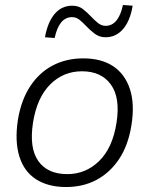

<svg xmlns="http://www.w3.org/2000/svg" viewBox="-20 -745 602 773"><path d="M246 8Q174 8 125.5 -23Q77 -54 58 -115Q39 -176 52 -262Q65 -342 101.5 -397.5Q138 -453 192.5 -481.5Q247 -510 315 -510Q388 -510 435.5 -478.5Q483 -447 503 -386.5Q523 -326 509 -240Q496 -159 459 -104Q422 -49 368 -20.5Q314 8 246 8ZM251 -44Q325 -44 379 -96.5Q433 -149 449 -250Q465 -351 426.5 -404.5Q388 -458 310 -458Q235 -458 182 -405Q129 -352 113 -252Q97 -150 134 -97Q171 -44 251 -44ZM200 -592 161 -595Q172 -656 200 -689Q228 -722 271 -722Q297 -722 314.5 -708Q332 -694 347 -678Q361 -663 375 -652Q389 -641 405 -641Q457 -641 475 -725L514 -722Q504 -661 475.5 -628Q447 -595 405 -595Q380 -595 361 -609.5Q342 -624 327 -640Q314 -654 300.5 -665Q287 -676 270 -676Q218 -676 200 -592Z"/></svg>

Font: Mulish ExtraLight Light
Style: Italic
Weight: 300
Italic angle: -9°
Version: Version 3.603